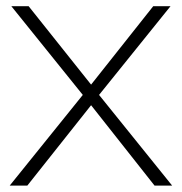

<svg xmlns="http://www.w3.org/2000/svg" viewBox="-20 -582 570 602"><path d="M514.6 -562.5H460.4L265.6 -316.7L69.8 -562.5H15.6L239.6 -284.4L10.4 0H65.6L265.6 -252.1L464.6 0H519.8L290.6 -284.4Z"/></svg>

Font: Manrope Thin
Style: Regular
Weight: 100
Width: 4
Designer: Michael Sharanda
Foundry: Michael Sharanda
Version: Version 2.000;PS 002.000;hotconv 1.0.88;makeotf.lib2.5.64775